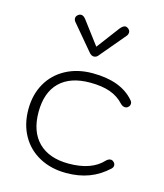

<svg xmlns="http://www.w3.org/2000/svg" viewBox="-115 -852 812 948"><g transform="rotate(15 291.0 -377.5)"><path d="M51 -246Q51 -321 83.5 -378.5Q116 -436 175.5 -468Q235 -500 312 -500Q458 -500 526 -420Q533 -413 533 -403Q533 -391 523 -384Q518 -379 509 -379Q497 -379 486 -390Q457 -422 415 -437Q373 -452 312 -452Q211 -452 157 -399Q103 -346 103 -246Q103 -146 157.5 -92Q212 -38 312 -38Q429 -38 486 -100Q497 -111 509 -111Q517 -111 523 -105Q532 -98 532 -87Q532 -78 524 -70Q480 -29 428 -9.5Q376 10 312 10Q235 10 175.5 -22Q116 -54 83.5 -112Q51 -170 51 -246ZM270 -596 164 -722Q157 -730 157 -740Q157 -751 168 -759Q174 -764 182 -764Q195 -764 207 -748L295 -631L383 -748Q397 -765 409 -765Q415 -765 422 -760Q433 -752 433 -741Q433 -730 426 -722L320 -596Q310 -581 295 -581Q282 -581 270 -596Z"/></g></svg>

Font: Kodchasan ExtraLight
Style: Regular
Weight: 275
Version: Version 1.000; ttfautohint (v1.6)